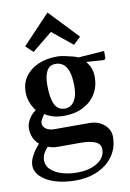

<svg xmlns="http://www.w3.org/2000/svg" viewBox="-105 -842 760 1123"><g transform="rotate(-10 274.5 -281.0)"><path d="M251 217Q184 217 131 200.5Q78 184 47 154Q16 124 16 86Q16 61 32.5 29.5Q49 -2 77 -32Q34 -69 34 -131Q34 -163 59 -197Q67 -208 76 -216Q85 -224 92 -229Q74 -252 63 -281.5Q52 -311 52 -342Q52 -394 79 -433Q106 -472 155 -494Q204 -516 270 -516Q288 -516 313 -511Q338 -506 360 -500Q382 -494 391 -489L546 -500V-457L538 -448L431 -455Q466 -416 466 -361Q466 -304 439.5 -260.5Q413 -217 364.5 -192Q316 -167 250 -167Q182 -167 137 -198Q130 -188 121 -173Q112 -158 112 -149Q112 -126 131.5 -113Q151 -100 181 -100H387Q440 -100 475 -70Q510 -40 510 3Q510 66 477.5 114Q445 162 386.5 189.5Q328 217 251 217ZM263 -208Q297 -208 318 -239Q339 -270 339 -328Q339 -475 252 -475Q184 -475 184 -358Q184 -286 202 -247Q220 -208 263 -208ZM267 173Q342 173 389 143Q436 113 436 65Q436 32 404 18.5Q372 5 321 5H181Q150 5 124 -6Q107 13 98 30.5Q89 48 89 70Q89 103 114.5 126Q140 149 180.5 161Q221 173 267 173ZM139 -566 96 -607 259 -779 422 -607 379 -566 259 -664Z"/></g></svg>

Font: Wittgenstein Semibold
Style: Regular
Weight: 600
Designer: Jörg Drees
Foundry: Jörg Drees
Version: Version 1.303; ttfautohint (v1.8.4.7-5d5b)